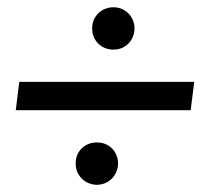

<svg xmlns="http://www.w3.org/2000/svg" viewBox="-20 -560 573 529"><path d="M23.4 -256.3H505.4L515.1 -334.5H33.2ZM188.5 -109.9C188 -76.7 213.9 -51.3 247.1 -50.8C279.8 -51.3 305.2 -76.7 305.2 -109.9C305.2 -142.6 279.8 -168 247.1 -167.5C213.9 -168 188 -142.6 188.5 -109.9ZM233.9 -481.9C233.4 -448.7 259.3 -422.9 292.5 -423.3C325.2 -422.9 350.6 -448.7 350.6 -481.9C350.6 -514.2 325.2 -540 292.5 -540C259.3 -540 233.4 -514.2 233.9 -481.9Z"/></svg>

Font: Guggenheim Sans Display
Style: Italic
Weight: 400
Italic angle: -7°
Designer: Modified by Tom Baber under direction of Pentagram Design 2023
Foundry: rsms
Version: Version 1.001;Glyphs 3.1.2 (3151)